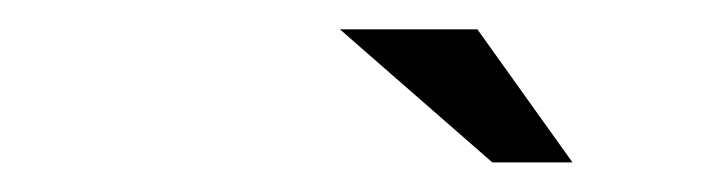

<svg xmlns="http://www.w3.org/2000/svg" viewBox="-20 -770 478 131"><path d="M370.6 -659.2H315.9L211.9 -750H305.7Z"/></svg>

Font: Juliett
Style: Italic
Weight: 400
Italic angle: -11.25°
Designer: GGBotNet
Foundry: GGBotNet
Version: 0.60